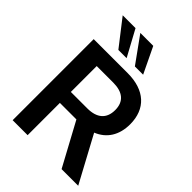

<svg xmlns="http://www.w3.org/2000/svg" viewBox="-267 -1079 1204 1204"><g transform="rotate(45 335.0 -476.5)"><path d="M611.8 -502.9C611.8 -639.2 524.9 -718.8 374 -718.8H72.3V0H205.1V-286.1H351.6L506.3 0H653.8L488.8 -306.2C567.9 -337.9 611.8 -406.7 611.8 -502.9ZM205.1 -612.8H350.6C436 -612.8 482.4 -575.2 482.4 -499.5C482.4 -422.9 436 -383.3 350.6 -383.3H205.1ZM449.2 -780.3 366.2 -953.1H251.5L376 -780.3ZM302.7 -780.3 209 -953.1H95.2L229.5 -780.3Z"/></g></svg>

Font: Winston SemiBold
Style: Regular
Weight: 600
Designer: Vernon Adams, Kim Jin-seong, David Berlow, Cristiano Sobral
Foundry: The Winston Project Authors
Version: Version 3.004